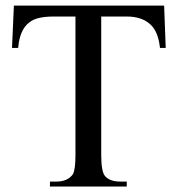

<svg xmlns="http://www.w3.org/2000/svg" viewBox="-20 -682 649 702"><path d="M585.9 -506.8H564.9Q559.1 -562.5 533.7 -588.9Q502 -621.6 443.4 -621.6H350.1V-115.2Q350.1 -54.7 363.8 -38.6Q380.9 -18.1 420.4 -18.1H443.4V0H162.6V-18.1H186.5Q226.6 -18.1 246.1 -44.4Q255.9 -60.5 255.9 -115.2V-621.6H177.2Q112.3 -621.6 87.4 -600.1Q52.2 -574.7 46.4 -506.8H23.9L30.8 -661.6H580.1Z"/></svg>

Font: Dai Banna SIL Book
Style: Regular
Weight: 400
Designer: Victor Gaultney
Foundry: SIL International
Version: Version 2.000